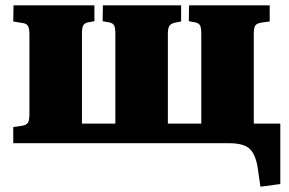

<svg xmlns="http://www.w3.org/2000/svg" viewBox="-20 -540 1088 724"><path d="M962 164 951 88Q942 38 919 19Q896 0 843 0H30V-61L65 -66Q80 -69 85.5 -77.5Q91 -86 91 -112V-407Q91 -433 85.5 -442Q80 -451 66 -453L30 -459L31 -520H336V-460L313 -456Q298 -453 293.5 -443.5Q289 -434 289 -411V-74H415V-413Q415 -435 410.5 -444Q406 -453 390 -456L367 -460L368 -520H663V-459L642 -455Q626 -452 619.5 -443.5Q613 -435 613 -412V-74H739V-413Q739 -435 734.5 -444Q730 -453 714 -456L692 -460L693 -520H997V-459L967 -455Q948 -452 942.5 -443.5Q937 -435 937 -412V-74H1037V154Z"/></svg>

Font: Literata 36pt ExtraBold
Style: Regular
Weight: 800
Designer: Latin by Veronika Burian and Jose Scaglione. Greek by Irene Vlachou. Cyrillic by Vera Evstafieva.
Foundry: TypeTogether
Version: Version 3.002